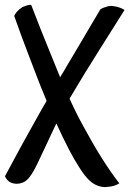

<svg xmlns="http://www.w3.org/2000/svg" viewBox="-40 -679 533 792"><path d="M287.1 11.7Q249 -45.9 192.4 -169.9L139.6 -57.6L114.3 -3.9Q97.7 30.3 83.5 49.3Q69.3 68.4 53.7 74.2Q41 79.1 30.3 79.1Q-5.9 79.1 -19.5 47.9L45.9 -73.2L100.6 -171.9Q139.6 -242.2 152.3 -262.7L148.4 -272.5Q126 -326.2 112.3 -362.3L71.3 -469.7Q46.9 -533.2 18.6 -613.3Q24.4 -627 40 -640.6L53.7 -650.4Q56.6 -651.4 67.4 -655.3Q84 -661.1 88.9 -658.2Q125 -563.5 171.9 -449.2L208 -360.4Q216.8 -374 242.2 -418L259.8 -447.3L374 -640.6Q384.8 -647.5 406.2 -653.3Q418 -655.3 423.8 -654.3L441.4 -651.4Q462.9 -645.5 473.6 -637.7Q364.3 -464.8 310.5 -377.9L252.9 -282.2L250 -277.3L247.1 -271.5Q276.4 -207 308.6 -149.4Q383.8 -10.7 452.1 77.1Q433.6 89.8 404.3 91.8Q392.6 93.8 380.9 91.8Q352.5 86.9 331.1 67.4Q309.6 47.9 287.1 11.7Z"/></svg>

Font: BKP Parklife Text
Style: Regular
Weight: 400
Designer: Font Diner, Inc.; LA MECHKY PLUS GmbH
Foundry: Font Diner, Inc.; LA MECHKY PLUS GmbH
Version: Version 1.007